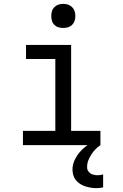

<svg xmlns="http://www.w3.org/2000/svg" viewBox="-20 -753 640 996"><path d="M99 0V-74H267V-447H115V-520H349V-74H501V0ZM479 223Q465 223 450.5 220.5Q436 218 422 213.5Q408 209 395.5 201Q383 193 374 182Q365 171 360.5 156.5Q356 142 356 127Q356 99 369.5 72.5Q383 46 403.5 25.5Q424 5 449 -9.5Q474 -24 501 -34V0Q487 9 475 21.5Q463 34 454 48Q445 62 438.5 78Q432 94 432 111Q432 116 432 118.5Q432 121 433 124.5Q434 128 435.5 131Q437 134 439 136.5Q441 139 443.5 141.5Q446 144 448.5 146Q451 148 454 149.5Q457 151 460.5 152Q464 153 467 153.5Q470 154 473.5 155Q477 156 480.5 156Q484 156 487 156Q494 156 501 155Q508 154 515 152V219Q507 221 497.5 222Q488 223 479 223ZM308 -608Q295 -608 283 -611.5Q271 -615 262 -624Q253 -633 249.5 -645Q246 -657 246 -670Q246 -683 249.5 -695Q253 -707 262 -716Q271 -725 283 -729Q295 -733 308 -733Q321 -733 333 -729Q345 -725 354 -716Q363 -707 367 -695Q371 -683 371 -670Q371 -657 367 -645Q363 -633 354 -624Q345 -615 333 -611.5Q321 -608 308 -608Z"/></svg>

Font: Iosevka Plex Etoile
Style: Regular
Weight: 400
Designer: Belleve Invis
Foundry: Belleve Invis
Version: Version 25.1.1; ttfautohint (v1.8.4)